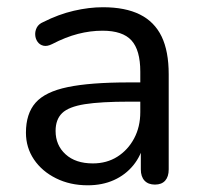

<svg xmlns="http://www.w3.org/2000/svg" viewBox="-20 -516 570 544"><path d="M228.5 9Q178.5 9 138.8 -10.8Q99 -30.5 76.2 -64.2Q53.5 -98 53.5 -140Q53.5 -194 80.8 -225Q108 -256 171.8 -269.2Q235.5 -282.5 345 -282.5H390.5V-228H346.5Q266 -228 220.2 -220.8Q174.5 -213.5 156 -195.5Q137.5 -177.5 137.5 -145Q137.5 -104.5 165.8 -78.8Q194 -53 243 -53Q282.5 -53 312.5 -72Q342.5 -91 360 -123.8Q377.5 -156.5 377.5 -198.5V-313Q377.5 -374 352.5 -401.5Q327.5 -429 270.5 -429Q236 -429 201 -420Q166 -411 127.5 -391Q113.5 -384 103 -386.5Q92.5 -389 86.5 -397.5Q80.5 -406 79.8 -416.8Q79 -427.5 84.2 -437.8Q89.5 -448 102.5 -453.5Q146 -475.5 189.2 -485.5Q232.5 -495.5 271.5 -495.5Q335 -495.5 376.2 -475Q417.5 -454.5 437.8 -412.8Q458 -371 458 -305.5V-36Q458 -15.5 448 -4.2Q438 7 419 7Q400 7 389.5 -4.2Q379 -15.5 379 -36V-112.5H388.5Q380 -75 357.8 -47.8Q335.5 -20.5 302.8 -5.8Q270 9 228.5 9Z"/></svg>

Font: Nunito ExtraLight
Style: Regular
Weight: 200
Designer: Vernon Adams
Foundry: Vernon Adams
Version: Version 3.602;April 4, 2023;FontCreator 14.0.0.2856 64-bit